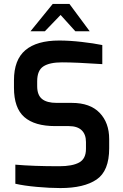

<svg xmlns="http://www.w3.org/2000/svg" viewBox="-20 -950 625 976"><path d="M58 -16V-113Q148 -105 281 -105Q348 -105 382.5 -124Q417 -143 417 -193V-228Q417 -267 395 -288Q373 -309 330 -309H261Q156 -309 103.5 -355Q51 -401 51 -504V-542Q51 -646 109 -695Q167 -744 281 -744Q333 -744 394.5 -737Q456 -730 500 -721V-624Q365 -633 295 -633Q232 -633 200.5 -612.5Q169 -592 169 -537V-512Q169 -467 193.5 -447Q218 -427 268 -427H345Q438 -427 486.5 -376.5Q535 -326 535 -243V-196Q535 -81 471 -37.5Q407 6 287 6Q233 6 167 0Q101 -6 58 -16ZM248 -930H333L436 -791H363L288 -874L208 -791H135Z"/></svg>

Font: Exo SemiBold
Style: Regular
Weight: 600
Designer: Natanael Gama
Foundry: Natanael Gama
Version: Version 1.500